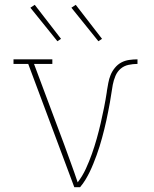

<svg xmlns="http://www.w3.org/2000/svg" viewBox="-20 -776 640 796"><path d="M288 0 97 -511H36V-530H197V-511H121L246 -177Q260 -138 274.5 -98.5Q289 -59 302 -20Q322 -46 336 -76.5Q350 -107 361 -138Q372 -169 381 -201Q390 -233 397.5 -265.5Q405 -298 411.5 -330.5Q418 -363 423 -396V-398Q426 -415 429 -432Q432 -449 438.5 -465Q445 -481 456.5 -495Q468 -509 483 -517Q498 -525 515.5 -527.5Q533 -530 550 -530V-511Q531 -511 512.5 -507Q494 -503 480 -491Q466 -479 458.5 -461Q451 -443 447.5 -424.5Q444 -406 441.5 -387.5Q439 -369 435.5 -350.5Q432 -332 428.5 -313.5Q425 -295 421 -277Q417 -259 412.5 -240.5Q408 -222 403 -204Q398 -186 392.5 -168Q387 -150 380.5 -132.5Q374 -115 367 -97.5Q360 -80 352 -63.5Q344 -47 334 -30.5Q324 -14 312 0ZM388 -605 276 -744 294 -756 403 -615ZM218 -605 202 -625 106 -744 124 -756 233 -615Z"/></svg>

Font: Iosevka Slab Thin Extended
Style: Regular
Weight: 100
Width: 7
Monospace: yes
Designer: Belleve Invis
Foundry: Belleve Invis
Version: Version 11.1.1; ttfautohint (v1.8.3)